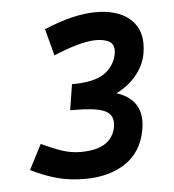

<svg xmlns="http://www.w3.org/2000/svg" viewBox="-42 -515 512 565"><g transform="rotate(-5 214.0 -233.0)"><path d="M393 -371Q393 -357 390 -340Q383 -306 359.5 -278Q336 -250 301 -233Q370 -211 370 -145Q370 -132 367 -117Q355 -54 307 -22Q259 10 187 10Q141 10 103.5 -0.5Q66 -11 28 -30L66 -104Q102 -87 128 -78.5Q154 -70 182 -70Q272 -70 285 -134Q286 -139 286 -148Q286 -174 259.5 -184.5Q233 -195 172 -195H161L173 -271Q239 -271 269 -292Q299 -313 306 -349Q307 -353 307 -359Q307 -379 292 -386.5Q277 -394 255 -394Q210 -394 129 -360L108 -439Q195 -476 261 -476Q323 -476 358 -448Q393 -420 393 -371Z"/></g></svg>

Font: Cambay Devanagari
Style: Bold Italic
Weight: 700
Designer: Pooja Saxena
Foundry: Pooja Saxena
Version: Version 1.005;PS 001.005;hotconv 1.0.70;makeotf.lib2.5.58329